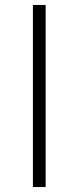

<svg xmlns="http://www.w3.org/2000/svg" viewBox="-20 -750 315 770"><path d="M112 0V-730H163V0Z"/></svg>

Font: M PLUS 2 Thin Light
Style: Regular
Weight: 300
Version: Version 1.001